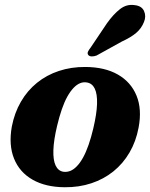

<svg xmlns="http://www.w3.org/2000/svg" viewBox="-20 -754 616 787"><path d="M330.5 -479.5Q409.5 -479 463 -448.5Q516.5 -418 539.5 -362.2Q562.5 -306.5 548 -230.5Q537.5 -174.5 511 -129Q484.5 -83.5 444.8 -51.5Q405 -19.5 354.5 -2.8Q304 14 245 13.5Q167 13 113.5 -17.5Q60 -48 37.5 -104Q15 -160 28.5 -235.5Q39.5 -292 65.8 -337.2Q92 -382.5 131.5 -414.5Q171 -446.5 221.5 -463.2Q272 -480 330.5 -479.5ZM239.5 -50Q254.5 -48 268.2 -53.5Q282 -59 295.2 -72.8Q308.5 -86.5 320.5 -108.2Q332.5 -130 343 -160Q353.5 -190 362.5 -228Q376.5 -287.5 377.8 -328Q379 -368.5 368.5 -390.5Q358 -412.5 336 -416Q321.5 -418.5 307.8 -412.8Q294 -407 281 -393.2Q268 -379.5 256 -358Q244 -336.5 233.5 -306.2Q223 -276 214 -238Q200 -179 198.8 -138.2Q197.5 -97.5 208 -75.5Q218.5 -53.5 239.5 -50ZM418 -658Q444.5 -695.5 472 -716.8Q499.5 -738 531.5 -733Q561 -730 570.5 -708.5Q580 -687 570 -663.5Q559.5 -637 537.8 -618.8Q516 -600.5 479 -583.5L376 -526.5Q365.5 -522.5 356 -522.8Q346.5 -523 342 -528.5Q337 -535 341 -543Q345 -551 351.5 -559Z"/></svg>

Font: Fraunces
Style: Bold Italic
Weight: 700
Italic angle: -16°
Version: Version 1.000;[b76b70a41]